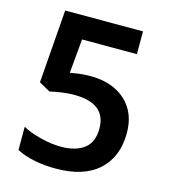

<svg xmlns="http://www.w3.org/2000/svg" viewBox="-108 -800 789 896"><g transform="rotate(15 286.0 -352.0)"><path d="M291 -449Q359 -449 411 -424Q463 -399 492.5 -351.5Q522 -304 522 -235Q522 -121 450.5 -55.5Q379 10 244 10Q188 10 139 0Q90 -10 54 -29V-141Q91 -121 143 -108Q195 -95 241 -95Q312 -95 352.5 -126Q393 -157 393 -223Q393 -283 355 -314Q317 -345 237 -345Q209 -345 176.5 -340Q144 -335 123 -330L69 -360L96 -714H472V-604H207L192 -439Q209 -442 232.5 -445.5Q256 -449 291 -449Z"/></g></svg>

Font: Noto Sans Tangsa SemiBold
Style: Regular
Weight: 600
Version: Version 1.504